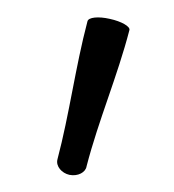

<svg xmlns="http://www.w3.org/2000/svg" viewBox="-20 -990 203 224"><path d="M81 -796C95 -850 117 -901 131 -955C132 -959 122 -965 108 -968C95 -971 83 -970 82 -965C68 -912 61 -857 47 -804C45 -796 52 -788 61 -786C71 -784 80 -789 81 -796Z"/></svg>

Font: Nupuram Condensed Thin
Style: Regular
Weight: 100
Width: 3
Designer: Santhosh Thottingal (santhosh.thottingal@gmail.com)
Foundry: SMC
Version: Version 1.000